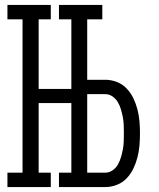

<svg xmlns="http://www.w3.org/2000/svg" viewBox="-20 -755 640 775"><path d="M218 -677V-735H393V-677ZM10 0V-58H71V-677H10V-735H185V-677H136V-396H300V-339H136V-58H185V0ZM218 0V-58H393V0ZM268 0V-735H332V-433H405Q429 -433 452 -424Q475 -415 491.5 -397.5Q508 -380 518.5 -358Q529 -336 535 -312.5Q541 -289 543 -265Q545 -241 545 -217Q545 -192 543 -168Q541 -144 535 -120.5Q529 -97 518.5 -75Q508 -53 491.5 -35.5Q475 -18 452 -9Q429 0 405 0ZM332 -58H405Q421 -58 434.5 -67.5Q448 -77 456 -91Q464 -105 468.5 -121Q473 -137 476 -152.5Q479 -168 479.5 -184.5Q480 -201 480 -217Q480 -233 479.5 -249Q479 -265 476 -281Q473 -297 468.5 -312.5Q464 -328 456 -342Q448 -356 434.5 -365.5Q421 -375 405 -375H332Z"/></svg>

Font: Iosevka Slab Light Extended
Style: Regular
Weight: 300
Width: 7
Monospace: yes
Designer: Belleve Invis
Foundry: Belleve Invis
Version: Version 11.1.0; ttfautohint (v1.8.3)